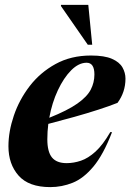

<svg xmlns="http://www.w3.org/2000/svg" viewBox="-20 -752 533 785"><path d="M438 -211.5Q402.5 -119.5 362 -71Q321.5 -22.5 277.2 -4.8Q233 13 185.5 13Q97.5 13 56 -34Q14.5 -81 14.5 -154Q14.5 -214 36.5 -279Q58.5 -344 101.2 -399.8Q144 -455.5 207 -490.2Q270 -525 352 -525Q407 -525 437.8 -511.5Q468.5 -498 480.8 -476.2Q493 -454.5 493 -430.5Q493 -375.5 460.5 -331.5Q429.5 -319 383.2 -304Q337 -289 283.5 -274Q230 -259 177.5 -245.5Q173.5 -213.5 173.5 -182.5Q173.5 -131.5 192.5 -108.2Q211.5 -85 252.5 -85Q281.5 -85 311 -95Q340.5 -105 370.5 -132.2Q400.5 -159.5 431 -212ZM334 -495.5Q302 -495.5 271.2 -464.8Q240.5 -434 216.5 -382.8Q192.5 -331.5 181.5 -270.5Q256.5 -300.5 296.2 -328.5Q336 -356.5 351 -385.5Q366 -414.5 366 -447.5Q366 -495.5 334 -495.5ZM357 -569H339L229 -727.5L229.5 -732H341Z"/></svg>

Font: Newsreader Display
Style: Bold Italic
Weight: 700
Italic angle: -17°
Designer: Hugues Gentile
Foundry: Production Type
Version: Version 1.001